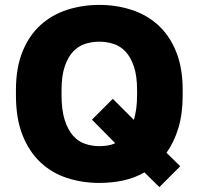

<svg xmlns="http://www.w3.org/2000/svg" viewBox="-20 -733 810 783"><path d="M630 30 569 -30Q529 -7 482.5 3Q436 13 385 13Q316 13 254 -7Q192 -27 145.5 -70.5Q99 -114 72 -181.5Q45 -249 45 -345V-365Q45 -457 72 -523Q99 -589 145.5 -631Q192 -673 254 -693Q316 -713 385 -713Q454 -713 516 -693Q578 -673 624.5 -631Q671 -589 698 -523Q725 -457 725 -365V-345Q725 -269 707.5 -211Q690 -153 659 -110L715 -55ZM385 -137Q402 -137 418.5 -139.5Q435 -142 450 -149L355 -245L440 -330L526 -244Q532 -264 535.5 -289Q539 -314 539 -345V-365Q539 -424 526 -462Q513 -500 492 -522.5Q471 -545 443 -554Q415 -563 385 -563Q355 -563 327 -554Q299 -545 278 -522.5Q257 -500 244 -462Q231 -424 231 -365V-345Q231 -284 244 -243.5Q257 -203 278 -179.5Q299 -156 327 -146.5Q355 -137 385 -137Z"/></svg>

Font: Golos Text VF
Style: Regular
Weight: 400
Designer: A.Korolkova, Vitaly Kuzmin
Foundry: ParaType Ltd
Version: Version 2.003